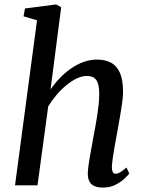

<svg xmlns="http://www.w3.org/2000/svg" viewBox="-20 -837 653 867"><path d="M208.2 -432.8Q227.1 -460.5 250.7 -485Q274.3 -509.4 301.3 -528.1Q328.3 -546.7 357.7 -557.4Q387.2 -568 418.1 -568Q454 -568 480.4 -554.3Q506.7 -540.7 521.2 -508.7Q535.6 -476.7 535.6 -422.1Q535.6 -401.4 531.4 -370.6Q527.1 -339.7 521.3 -306.9Q515.4 -274 510.6 -247Q507.2 -228.5 503.4 -207.2Q499.5 -185.9 495.7 -164.4Q491.9 -142.8 489.1 -122.6Q486.3 -102.4 485.3 -85.4Q485 -68.1 489.5 -60.3Q494 -52.5 501.2 -52.5Q511.8 -52.5 522.6 -59.1Q533.4 -65.7 551.2 -80.4L563.7 -53.7Q559.7 -47.3 543.9 -32Q528.2 -16.6 503 -3.3Q477.9 10 445.2 10Q419.3 10 404.1 2.2Q388.8 -5.6 382.5 -20.3Q376.1 -34.9 376.5 -55.9Q377.2 -71 379.8 -90.8Q382.4 -110.5 386.3 -132.8Q390.2 -155 394.5 -177.6Q398.7 -200.1 402.2 -220.5Q406.1 -241.5 410.6 -265.7Q415.1 -290 419 -315.7Q423 -341.4 425.6 -366.3Q428.2 -391.2 428 -413.4Q427.8 -445 421.5 -462.4Q415.2 -479.7 402.8 -486.8Q390.4 -493.9 371 -493.9Q350.4 -493.9 327.2 -483Q303.9 -472 280.4 -452.9Q256.9 -433.8 235.7 -408.9Q214.5 -384 197.7 -356.5L149.3 0H47.8L147.2 -745.4L86.3 -763.3L92.9 -798.7L233.3 -817L256.3 -804.4Z"/></svg>

Font: Merriweather 7pt Light
Style: Italic
Weight: 300
Italic angle: -7.8°
Designer: Eben Sorkin
Foundry: Eben Sorkin
Version: Version 2.200;gftools[0.9.31]